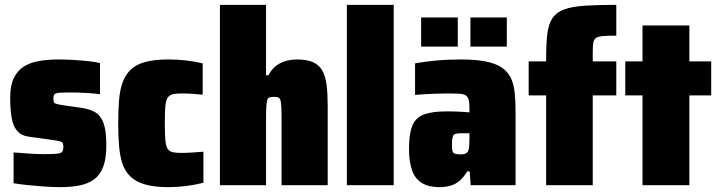

<svg xmlns="http://www.w3.org/2000/svg" viewBox="-20 -763 2964 791"><path d="M228 8Q198 8 162.5 5.5Q127 3 94 -0.5Q61 -4 36 -8V-135Q54 -134 71 -132.5Q88 -131 103.5 -130Q119 -129 132.5 -128.5Q146 -128 157 -128Q195 -128 212.5 -129.5Q230 -131 235.5 -137Q241 -143 241 -157Q241 -166 239.5 -171.5Q238 -177 229 -180Q220 -183 199 -186L98 -200Q68 -204 51 -223.5Q34 -243 28 -277.5Q22 -312 22 -361Q22 -410 36.5 -440.5Q51 -471 77 -488Q103 -505 140 -511.5Q177 -518 222 -518Q252 -518 284 -516Q316 -514 345 -511Q374 -508 392 -503V-375Q367 -378 344.5 -379.5Q322 -381 304.5 -381.5Q287 -382 276 -382Q243 -382 226.5 -381Q210 -380 205 -375Q200 -370 200 -359Q200 -348 201.5 -343Q203 -338 211 -335.5Q219 -333 236 -330L320 -318Q351 -313 373 -300Q395 -287 406.5 -256Q418 -225 418 -164Q418 -108 404.5 -74Q391 -40 365.5 -22.5Q340 -5 305.5 1.5Q271 8 228 8Z M673 8Q616 8 578 -3Q540 -14 517.5 -35.5Q495 -57 484.5 -88.5Q474 -120 470.5 -162Q467 -204 467 -255Q467 -308 470.5 -350.5Q474 -393 485.5 -424.5Q497 -456 519.5 -477Q542 -498 579.5 -508Q617 -518 673 -518Q711 -518 746.5 -514Q782 -510 815 -502V-373Q796 -375 772.5 -376.5Q749 -378 728 -378Q705 -378 691 -374.5Q677 -371 670 -359Q663 -347 661 -322.5Q659 -298 659 -255Q659 -213 661 -188.5Q663 -164 669.5 -152Q676 -140 690 -136.5Q704 -133 728 -133Q746 -133 770 -134.5Q794 -136 818 -138V-10Q782 -1 745.5 3.5Q709 8 673 8Z M886 0V-743H1076V-453H1086Q1099 -478 1117.5 -492Q1136 -506 1158.5 -512Q1181 -518 1204 -518Q1245 -518 1270 -506.5Q1295 -495 1308 -472Q1321 -449 1325.5 -413Q1330 -377 1330 -329V0H1140V-271Q1140 -304 1139 -322.5Q1138 -341 1135.5 -350Q1133 -359 1126.5 -361.5Q1120 -364 1109 -364Q1097 -364 1090 -361.5Q1083 -359 1080.5 -349.5Q1078 -340 1077 -320Q1076 -300 1076 -264V0Z M1409 0V-743H1602V0Z M1790 8Q1747 8 1719 -8.5Q1691 -25 1678 -60.5Q1665 -96 1665 -150Q1665 -211 1678.5 -244.5Q1692 -278 1725.5 -291Q1759 -304 1816 -304Q1824 -304 1835.5 -304Q1847 -304 1860.5 -303.5Q1874 -303 1887.5 -302Q1901 -301 1914 -300V-319Q1914 -341 1910.5 -353Q1907 -365 1898 -370.5Q1889 -376 1870 -377Q1851 -378 1820 -378Q1797 -378 1774.5 -377Q1752 -376 1730.5 -375Q1709 -374 1690 -372V-502Q1728 -509 1776 -513.5Q1824 -518 1879 -518Q1939 -518 1980 -510Q2021 -502 2046 -485.5Q2071 -469 2083.5 -444Q2096 -419 2100 -384.5Q2104 -350 2104 -305V0H1919L1915 -57H1905Q1890 -32 1872.5 -17.5Q1855 -3 1834.5 2.5Q1814 8 1790 8ZM1877 -127Q1887 -127 1893 -128.5Q1899 -130 1903.5 -134Q1908 -138 1910 -144Q1912 -150 1913 -161Q1914 -172 1914 -187V-214H1879Q1863 -214 1855 -211Q1847 -208 1844.5 -197.5Q1842 -187 1842 -167Q1842 -152 1843.5 -143Q1845 -134 1853 -130.5Q1861 -127 1877 -127ZM1715 -571V-691H1866V-571ZM1918 -571V-691H2068V-571Z M2230 0V-370H2158V-510H2230V-521Q2230 -584 2235 -624.5Q2240 -665 2256.5 -689Q2273 -713 2305 -724.5Q2337 -736 2389 -739.5Q2441 -743 2519 -743V-616Q2484 -616 2464.5 -614.5Q2445 -613 2436 -607Q2427 -601 2424.5 -587.5Q2422 -574 2422 -550V-510H2519V-370H2422V0Z M2627 0V-370H2556V-510H2627V-658H2820V-510H2910V-370H2820V0Z"/></svg>

Font: Saira SemiCondensed Black
Style: Regular
Weight: 900
Width: 4
Designer: Hector Gatti with collaboration of the Omnibus-Type team
Foundry: Omnibus-Type
Version: Version 1.101